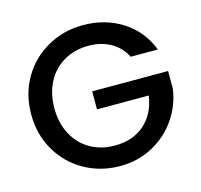

<svg xmlns="http://www.w3.org/2000/svg" viewBox="-103 -816 979 935"><g transform="rotate(-15 386.5 -349.0)"><path d="M37.1 -349.1Q37.1 -451.2 84.5 -532Q131.8 -612.8 213.4 -658.4Q294.9 -704.1 392.1 -704.1Q502.9 -704.1 589.4 -649.7Q675.8 -595.2 714.8 -495.1H578.1Q551.3 -546.9 503.2 -573.5Q455.1 -600.1 392.1 -600.1Q323.2 -600.1 269 -569.1Q214.8 -538.1 184.3 -481Q153.8 -423.8 153.8 -349.1Q153.8 -273.9 184.3 -216.6Q214.8 -159.2 269 -128.2Q323.2 -97.2 392.1 -97.2Q484.9 -97.2 543 -149.2Q601.1 -201.2 613.8 -290H353V-380.9H735.8V-292Q724.6 -210.9 678.2 -143.1Q631.8 -75.2 557.4 -34.7Q482.9 5.9 392.1 5.9Q293.9 5.9 212.9 -39.6Q131.8 -85 84.5 -166Q37.1 -247.1 37.1 -349.1Z"/></g></svg>

Font: Poppins Medium
Style: Regular
Weight: 500
Designer: Ninad Kale (Devanagari), Jonny Pinhorn (Latin)
Foundry: Indian Type Foundry
Version: 4.004